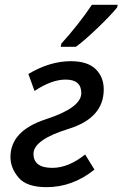

<svg xmlns="http://www.w3.org/2000/svg" viewBox="-20 -775 514 806"><path d="M175.3 10.7Q91.8 10.7 57.9 -29.5Q23.9 -69.8 23.9 -115.7Q23.9 -226.1 172.6 -274.4Q321.3 -322.8 321.3 -384.3Q321.3 -440.9 255.4 -440.9Q196.3 -440.9 125 -393.1L99.1 -464.4Q189 -518.1 277.3 -518.1Q347.2 -518.1 381.3 -485.1Q415.5 -452.1 415.5 -399.4Q415.5 -279.8 268.1 -234.1Q120.6 -188.5 120.6 -129.4Q120.6 -70.3 199.7 -70.3Q267.1 -70.3 337.4 -126.5L376.5 -63Q284.7 10.7 175.3 10.7ZM298.8 -578.6H234.9L237.8 -592.3Q268.6 -625.5 305.7 -672.6Q342.8 -719.7 365.7 -754.9H474.1L471.7 -743.7Q442.9 -708.5 389.6 -657.5Q336.4 -606.4 298.8 -578.6Z"/></svg>

Font: Cadman
Style: Italic
Weight: 400
Italic angle: -12°
Designer: Paul James MIller
Foundry: High-Logic / Made with FontCreator
Version: Version 2.114;March 28, 2021;FontCreator 13.0.0.2683 64-bit